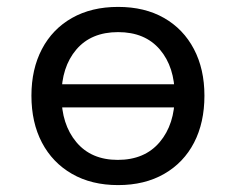

<svg xmlns="http://www.w3.org/2000/svg" viewBox="-20 -527 683 556"><path d="M322 9Q245 9 188.5 -23.5Q132 -56 101.5 -114Q71 -172 71 -250Q71 -327 101.5 -385Q132 -443 188.5 -475Q245 -507 322 -507Q399 -507 455 -475Q511 -443 541.5 -385Q572 -327 572 -250Q572 -172 542 -114Q512 -56 455.5 -23.5Q399 9 322 9ZM321 -64Q399 -64 442.5 -115.5Q486 -167 486 -250Q486 -333 443 -383.5Q400 -434 322 -434Q244 -434 201 -383.5Q158 -333 158 -250Q158 -167 201 -115.5Q244 -64 321 -64ZM125 -216V-283H519V-216Z"/></svg>

Font: Nunito Sans 6pt
Style: Regular
Weight: 400
Version: Version 3.101;gftools[0.9.27]